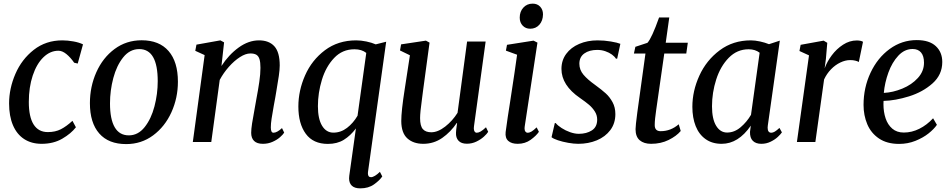

<svg xmlns="http://www.w3.org/2000/svg" viewBox="-20 -781 5237 1056"><path d="M388 -436Q367.5 -465.5 345 -483.8Q322.5 -502 301.5 -502Q256 -502 218.8 -466Q181.5 -430 160 -365.5Q138.5 -301 138.5 -220Q138.5 -138 165 -96.2Q191.5 -54.5 243 -54.5Q284 -54.5 314.8 -70.2Q345.5 -86 378.5 -116.5L397.5 -81Q371 -46.5 322.5 -18.2Q274 10 209 10Q153 10 112.8 -16.2Q72.5 -42.5 51.2 -92.5Q30 -142.5 30 -212Q30 -294.5 64.8 -374.8Q99.5 -455 166 -507Q232.5 -559 323 -559Q352 -559 383.8 -553.2Q415.5 -547.5 436.5 -537L407.5 -431.5Z M958.5 -331.5Q958.5 -242.5 922.8 -163.5Q887 -84.5 822.2 -36.5Q757.5 11.5 674 11.5Q577 11.5 525.8 -47Q474.5 -105.5 474.5 -213.5Q474.5 -304.5 510 -384Q545.5 -463.5 610.2 -511.5Q675 -559.5 759 -559.5Q856 -559.5 907.2 -500.2Q958.5 -441 958.5 -331.5ZM585 -212.5Q585 -125.5 611 -81Q637 -36.5 688.5 -36.5Q739.5 -36.5 775.5 -81.8Q811.5 -127 829.5 -195.8Q847.5 -264.5 847.5 -334.5Q847.5 -511 746 -511Q694 -511 657.8 -465.8Q621.5 -420.5 603.2 -351.8Q585 -283 585 -212.5Z M1198 -418Q1238 -480 1292.5 -519.5Q1347 -559 1404.5 -559Q1459.5 -559 1489 -526.5Q1518.5 -494 1518.5 -421Q1518.5 -398 1513.5 -363.5Q1508.5 -329 1499.5 -277Q1495.5 -255 1494 -244.5L1486 -201Q1478 -157 1473.8 -128.8Q1469.5 -100.5 1469.5 -80Q1469.5 -51 1484 -51Q1503.5 -51 1531 -76.5L1543 -51.5Q1536.5 -41 1520.2 -26.5Q1504 -12 1479.2 -1Q1454.5 10 1426 10Q1393.5 10 1377.5 -5.8Q1361.5 -21.5 1361.5 -50.5Q1361.5 -70 1366.5 -102.8Q1371.5 -135.5 1381 -185.5L1387.5 -222L1389.5 -233.5Q1400 -288.5 1406.2 -331.2Q1412.5 -374 1412.5 -408Q1412.5 -438.5 1407.2 -455.5Q1402 -472.5 1390 -479.8Q1378 -487 1357 -487Q1331 -487 1299.8 -467Q1268.5 -447 1238.8 -413.5Q1209 -380 1188.5 -341.5L1142 0H1040.5L1105.5 -478L1054 -501.5L1060.5 -535.5L1192 -559L1212.5 -548Z M2004 164.5Q2003.5 167.5 2003.5 172.5Q2003.5 193.5 2020.5 193.5Q2029.5 193.5 2042.5 185.8Q2055.5 178 2069.5 164L2082.5 189.5Q2067.5 211.5 2037 233.2Q2006.5 255 1961.5 255Q1930.5 255 1915.2 240.5Q1900 226 1900 200Q1900 195.5 1901 185.5L1937.5 -74.5Q1907.5 -34.5 1871 -12Q1834.5 10.5 1783.5 10.5Q1702.5 10.5 1661.8 -45.2Q1621 -101 1621 -195Q1621 -282.5 1658 -366.5Q1695 -450.5 1767.2 -504.8Q1839.5 -559 1939 -559Q1965.5 -559 1995.2 -552.8Q2025 -546.5 2046.5 -537L2104 -551.5ZM1994.5 -490Q1969.5 -510 1929.5 -510Q1863 -510 1817.8 -462.2Q1772.5 -414.5 1750.5 -342.2Q1728.5 -270 1728.5 -197Q1728.5 -127 1751.5 -89.2Q1774.5 -51.5 1813.5 -51.5Q1854.5 -51.5 1888.8 -77.8Q1923 -104 1946.5 -144.5Z M2187 -115Q2187 -170.5 2206 -291L2234.5 -477L2180 -503.5L2186 -537L2322.5 -557.5L2342.5 -546.5L2307.5 -288Q2303 -252 2301 -237.5Q2290.5 -162 2290.5 -131.5Q2290.5 -88 2305.8 -70.8Q2321 -53.5 2352 -53.5Q2388.5 -53.5 2428.8 -85Q2469 -116.5 2496.5 -160.5L2549 -552.5H2651L2587 -87.5Q2586 -78.5 2586 -75.5Q2586 -63.5 2590.5 -57.2Q2595 -51 2602.5 -51Q2612 -51 2624 -58Q2636 -65 2653 -81L2665 -56Q2658.5 -45 2641.5 -29.5Q2624.5 -14 2600 -2.2Q2575.5 9.5 2548 9.5Q2517 9.5 2501.8 -7Q2486.5 -23.5 2488 -51.5Q2487.5 -59 2494 -104L2492.5 -105Q2458.5 -54.5 2412 -22.2Q2365.5 10 2308 10Q2253.5 10 2220.5 -19.8Q2187.5 -49.5 2187 -115Z M2761 -54.5Q2763.5 -78 2772.8 -138.5Q2782 -199 2785.5 -220Q2815 -411.5 2824 -480L2762.5 -502.5L2768.5 -534.5L2914.5 -557.5L2936 -546.5L2866 -86Q2865 -79 2865 -75.5Q2865 -63.5 2869.8 -57.2Q2874.5 -51 2882 -51Q2892.5 -51 2903.8 -57.8Q2915 -64.5 2931.5 -80.5L2944 -56Q2929 -34 2898.5 -12Q2868 10 2827.5 10Q2793.5 10 2775.5 -6Q2757.5 -22 2761 -54.5ZM2838.5 -684Q2838.5 -717.5 2858.5 -739.2Q2878.5 -761 2909.5 -761Q2935.5 -761 2951 -744.2Q2966.5 -727.5 2966.5 -702Q2966 -667 2946.5 -645Q2927 -623 2896 -623Q2871 -623 2854.8 -640Q2838.5 -657 2838.5 -684Z M3367.5 -458.5Q3361 -469.5 3345.8 -480.8Q3330.5 -492 3309.5 -499.2Q3288.5 -506.5 3265 -506.5Q3221 -506.5 3193.8 -487Q3166.5 -467.5 3166.5 -430.5Q3166.5 -397 3189 -370.2Q3211.5 -343.5 3253 -314Q3290 -287 3311.8 -267.2Q3333.5 -247.5 3349 -219Q3364.5 -190.5 3364.5 -153.5Q3364.5 -102.5 3336.8 -65.5Q3309 -28.5 3262.5 -9.2Q3216 10 3160.5 10Q3136 10 3105 4.5Q3074 -1 3048.5 -9.5Q3023 -18 3013.5 -26.5L3031.5 -104H3036.5Q3047.5 -90.5 3068.8 -76.8Q3090 -63 3115.5 -54Q3141 -45 3163.5 -45Q3206 -45 3235.2 -63.8Q3264.5 -82.5 3264.5 -123.5Q3264.5 -147.5 3251.5 -168Q3238.5 -188.5 3219.8 -204.5Q3201 -220.5 3170 -242Q3068 -312 3068 -402Q3068 -449 3094 -484.5Q3120 -520 3165.5 -539.5Q3211 -559 3267 -559Q3303 -559 3339.8 -552.8Q3376.5 -546.5 3392 -540L3374.5 -458.5Z M3589 -176Q3585.5 -151 3583.2 -130.5Q3581 -110 3581 -93Q3581 -59.5 3613.5 -59.5Q3669 -59.5 3713 -97.5L3724 -60.5Q3700.5 -32.5 3657.5 -11.2Q3614.5 10 3561 10Q3521.5 10 3498.5 -9.5Q3475.5 -29 3475.5 -70.5Q3475.5 -88.5 3485 -161L3530 -486.5H3466.5L3474.5 -523.5L3541 -545.5Q3565 -572 3605 -685H3661L3641.5 -546H3763L3754.5 -486.5H3633.5Z M4203 -91Q4202 -82 4202 -79Q4202 -51 4222 -51Q4231 -51 4241.5 -57.2Q4252 -63.5 4267 -77.5L4280.5 -53Q4273.5 -42.5 4257.8 -27.8Q4242 -13 4218.2 -1.5Q4194.5 10 4167.5 10Q4137 10 4120.5 -6.5Q4104 -23 4105 -56L4109.5 -90Q4041 10 3949 10Q3897 10 3860.8 -15.8Q3824.5 -41.5 3806.2 -87.5Q3788 -133.5 3788 -193.5Q3788 -280.5 3826.5 -365Q3865 -449.5 3938.2 -504.2Q4011.5 -559 4109.5 -559Q4132.5 -559 4160 -553Q4187.5 -547 4209.5 -538L4269 -557.5ZM4158 -491Q4133.5 -510 4097.5 -510Q4034 -510 3988.2 -463.2Q3942.5 -416.5 3919.2 -344Q3896 -271.5 3896 -196.5Q3896 -126.5 3918.8 -89.2Q3941.5 -52 3979 -52Q4019 -52 4053.2 -81Q4087.5 -110 4110.5 -149.5Z M4515.5 -405Q4528.5 -441.5 4554.8 -476.8Q4581 -512 4616.8 -535.2Q4652.5 -558.5 4692.5 -558.5Q4703 -558.5 4712.5 -556.5Q4722 -554.5 4726.5 -551L4703.5 -440Q4697.5 -444 4685 -447.2Q4672.5 -450.5 4656 -450.5Q4629.5 -450.5 4601.8 -437.2Q4574 -424 4550.5 -399.8Q4527 -375.5 4512.5 -344L4464.5 0H4363L4429.5 -476.5L4377 -500.5L4383.5 -534.5L4510 -557.5L4530 -545.5L4522.5 -457.5Z M5133 -94.5Q5117 -71 5086.8 -47Q5056.5 -23 5014.5 -6.2Q4972.5 10.5 4925 10.5Q4858.5 10.5 4814.5 -19.2Q4770.5 -49 4750 -97.8Q4729.5 -146.5 4729.5 -204Q4729.5 -299 4768 -381Q4806.5 -463 4873.5 -511.8Q4940.5 -560.5 5022 -560.5Q5091.5 -560.5 5127 -527.2Q5162.5 -494 5162.5 -440Q5162.5 -370 5108.8 -322.2Q5055 -274.5 4979.5 -251Q4904 -227.5 4839.5 -226Q4839 -220 4839 -208Q4839 -165.5 4850.8 -130.2Q4862.5 -95 4887.5 -73.5Q4912.5 -52 4951 -52Q4995 -52 5036.5 -72.8Q5078 -93.5 5112 -130.5ZM4841 -270Q4891.5 -272.5 4943 -293.8Q4994.5 -315 5028.2 -352Q5062 -389 5062 -436Q5062 -473 5045.8 -492.2Q5029.5 -511.5 4999.5 -511.5Q4955 -511.5 4920.8 -474.8Q4886.5 -438 4866.2 -382Q4846 -326 4841 -270Z"/></svg>

Font: Merriweather Text
Style: Italic
Weight: 400
Italic angle: -7.8°
Designer: Eben Sorkin
Foundry: Eben Sorkin
Version: Version 2.100